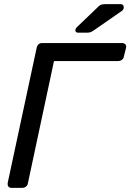

<svg xmlns="http://www.w3.org/2000/svg" viewBox="-20 -908 630 928"><path d="M17 -23 157 -676Q162 -700 184 -700H569Q580 -700 586 -693.5Q592 -687 589 -676L579 -636Q578 -626 570 -619.5Q562 -613 551 -613H241L115 -23Q114 -13 106 -6.5Q98 0 87 0H36Q25 0 20.5 -6.5Q16 -13 17 -23ZM344 -763Q346 -772 352 -777L448 -869Q458 -880 466 -884Q474 -888 489 -888H563Q571 -888 575 -883Q579 -878 578 -872Q578 -862 570 -856L433 -761Q423 -754 416 -752Q409 -750 398 -750H358Q344 -750 344 -763Z"/></svg>

Font: SVN-Rubik
Style: Italic
Weight: 400
Italic angle: -12°
Designer: Hubert and Fischer
Foundry: Hubert & Fischer
Version: Version 2.101; ttfautohint (v1.8.3)